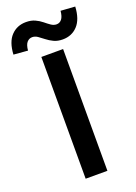

<svg xmlns="http://www.w3.org/2000/svg" viewBox="-227 -1025 778 1095"><g transform="rotate(-20 161.5 -478.0)"><path d="M94 0V-739H226V0ZM244 -791Q213 -791 190 -802Q167 -813 149.5 -827Q132 -841 116 -852Q100 -863 83 -863Q64 -863 51 -848Q38 -833 35 -799L-51 -806Q-47 -881 -11.5 -918.5Q24 -956 79 -956Q110 -956 133 -945.5Q156 -935 173.5 -920.5Q191 -906 207 -895Q223 -884 240 -884Q259 -884 271.5 -899.5Q284 -915 287 -949L374 -943Q370 -867 334.5 -829Q299 -791 244 -791Z"/></g></svg>

Font: Noto Sans KR SemiBold
Style: Regular
Weight: 600
Designer: Ryoko NISHIZUKA  (kana, bopomofo & ideographs); Paul D. Hunt (Latin, Greek & Cyrillic); Sandoll Communications , Soo-you
Foundry: Adobe
Version: Version 2.004-H2;hotconv 1.0.118;makeotfexe 2.5.65603